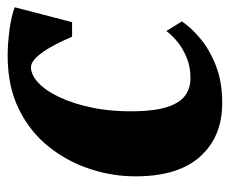

<svg xmlns="http://www.w3.org/2000/svg" viewBox="-70 -520 601 502"><g transform="rotate(-90 231.0 -269.5)"><path d="M212 10.5Q125 10.5 73.2 -46Q21.5 -102.5 20.5 -211Q19.5 -272.5 38.8 -332.5Q58 -392.5 97 -442Q136 -491.5 195.8 -521Q255.5 -550.5 335.5 -550.5Q365 -550.5 401.2 -546Q437.5 -541.5 462.5 -532L423.5 -382H385.5Q373.5 -410.5 360 -435Q346.5 -459.5 332.5 -474.5Q318.5 -489.5 305.5 -489.5Q285.5 -489.5 264.8 -470Q244 -450.5 227 -414.2Q210 -378 199.8 -328.2Q189.5 -278.5 190.5 -218Q191.5 -164.5 202 -132.5Q212.5 -100.5 231.5 -86.5Q250.5 -72.5 277.5 -72.5Q306 -72.5 329.2 -81.8Q352.5 -91 370.5 -105.2Q388.5 -119.5 400.5 -135.5L425.5 -95Q411 -72.5 382.2 -48Q353.5 -23.5 311 -6.5Q268.5 10.5 212 10.5Z"/></g></svg>

Font: Merriweather 60pt Black
Style: Italic
Weight: 900
Italic angle: -7.8°
Version: Version 2.101